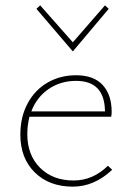

<svg xmlns="http://www.w3.org/2000/svg" viewBox="-20 -693 489 717"><path d="M399 -59Q332 4 252 4Q164 4 110 -49Q56 -102 56 -190Q56 -256 83 -306.5Q110 -357 157.5 -384.5Q205 -412 264 -412Q330 -412 363.5 -375.5Q397 -339 397 -275Q397 -263 395 -257H90Q82 -225 82 -192Q82 -114 129.5 -66.5Q177 -19 255 -19Q327 -19 383 -74ZM97 -277H372Q371 -391 264 -391Q206 -391 161.5 -360.5Q117 -330 97 -277ZM116 -660 130 -673 252 -535 372 -673 386 -660 252 -501Z"/></svg>

Font: Ysabeau Extralight
Style: Regular
Weight: 200
Designer: Christian Thalmann (Catharsis Fonts)
Version: Version 0.003